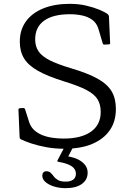

<svg xmlns="http://www.w3.org/2000/svg" viewBox="-20 -767 693 999"><path d="M349 -412Q437 -386 488 -357.5Q539 -329 561 -291.5Q583 -254 583 -200Q583 -135 551 -89Q519 -43 459.5 -18Q400 7 316 7Q266 7 222 -1Q178 -9 143.5 -20.5Q109 -32 89 -42Q82 -45 82 -55L76 -196Q76 -204 85 -204L101 -205Q109 -205 111 -197L130 -137Q138 -109 156.5 -91.5Q175 -74 200 -64Q225 -54 254 -50Q283 -46 311 -46Q403 -46 453.5 -82Q504 -118 504 -184Q504 -224 487.5 -250.5Q471 -277 430.5 -298.5Q390 -320 315 -343Q228 -370 177.5 -398.5Q127 -427 105 -463.5Q83 -500 83 -550Q83 -611 114.5 -655Q146 -699 204.5 -723Q263 -747 343 -747Q389 -747 427.5 -738Q466 -729 495.5 -717Q525 -705 541 -693Q547 -687 547 -679L553 -544Q554 -536 545 -536L524 -535Q516 -534 514 -543L492 -617Q483 -647 460.5 -663.5Q438 -680 407.5 -686.5Q377 -693 344 -693Q256 -693 209.5 -659.5Q163 -626 163 -562Q163 -526 180.5 -500Q198 -474 238.5 -453.5Q279 -433 349 -412ZM321 212Q288 212 260 203Q232 194 216 179.5Q200 165 200 147Q200 137 205.5 130.5Q211 124 221 124Q235 124 243.5 132Q252 140 260 151Q268 162 282 170Q296 178 322 178Q347 178 361 167.5Q375 157 375 137Q375 113 353 98Q331 83 284 75Q275 74 280 66L325 -20H370L323 70L316 44Q372 50 404 73.5Q436 97 436 131Q436 169 405.5 190.5Q375 212 321 212Z"/></svg>

Font: Hahmlet Light
Style: Regular
Weight: 300
Designer: Minjoo Ham & Mark Frömberg
Foundry: hypertype
Version: Version 1.002